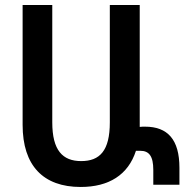

<svg xmlns="http://www.w3.org/2000/svg" viewBox="-20 -734 746 764"><path d="M301 10C413 10 490 -38 521 -134C526 -134 532 -134 538 -134C573 -134 590 -113 590 -58V1H694V-66C694 -179 647 -230 557 -230C550 -230 543 -230 536 -229C536 -232 536 -235 536 -238V-714H417V-247C417 -134 377 -93 303 -93C229 -93 188 -136 188 -247V-714H70V-237C70 -75 152 10 301 10Z"/></svg>

Font: Noto Sans Armenian Condensed SemiBold
Style: Regular
Weight: 600
Width: 3
Designer: Monotype Design Team
Foundry: Monotype Imaging Inc.
Version: Version 2.008